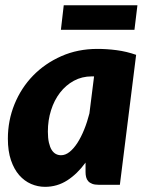

<svg xmlns="http://www.w3.org/2000/svg" viewBox="-20 -716 570 744"><path d="M10.5 0ZM444.5 0H361.5Q347 0 337.2 -3.8Q327.5 -7.5 321.8 -14Q316 -20.5 313.8 -29.5Q311.5 -38.5 311.5 -49V-86Q279.5 -42 240.5 -17Q201.5 8 154.5 8Q126.5 8 100.5 -3.2Q74.5 -14.5 54.5 -37.2Q34.5 -60 22.5 -95.2Q10.5 -130.5 10.5 -178.5Q10.5 -249 36.2 -312.2Q62 -375.5 108.2 -423Q154.5 -470.5 218 -498.5Q281.5 -526.5 357.5 -526.5Q394.5 -526.5 432.5 -521.5Q470.5 -516.5 507.5 -503.5ZM216.5 -114.5Q233.5 -114.5 249.5 -127.2Q265.5 -140 279.8 -162Q294 -184 306 -213.5Q318 -243 326.5 -276.5L344.5 -420H335.5Q297.5 -420 266.2 -403Q235 -386 212.5 -356.8Q190 -327.5 177.8 -288.8Q165.5 -250 165.5 -206Q165.5 -181 169.5 -163.5Q173.5 -146 180.2 -135.2Q187 -124.5 196.2 -119.5Q205.5 -114.5 216.5 -114.5ZM227 -695.5H512.5L501 -600.5H216Z"/></svg>

Font: Lato Black
Style: Italic
Weight: 900
Italic angle: -7°
Designer: Lukasz Dziedzic
Foundry: tyPoland Lukasz Dziedzic
Version: Version 2.007; 2014-02-27